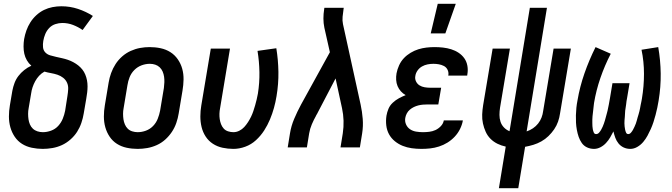

<svg xmlns="http://www.w3.org/2000/svg" viewBox="-20 -776 3540 1011"><path d="M205 8Q176 8 147.5 2Q119 -4 96 -18.5Q73 -33 57.5 -56Q42 -79 34.5 -106Q27 -133 27 -162.5Q27 -192 32 -221L45 -298Q49 -319 56.5 -339Q64 -359 77 -376Q90 -393 107.5 -407Q125 -421 145 -430Q131 -442 121.5 -458.5Q112 -475 108 -493Q104 -511 104 -531Q104 -551 107 -570Q111 -593 119 -615.5Q127 -638 140 -658.5Q153 -679 171.5 -696Q190 -713 211.5 -723.5Q233 -734 256.5 -738.5Q280 -743 303 -743Q349 -743 391 -729Q433 -715 469 -692L415 -618Q392 -634 365 -644.5Q338 -655 308 -655Q290 -655 271.5 -649Q253 -643 239.5 -629Q226 -615 218.5 -597Q211 -579 208 -561Q205 -544 206.5 -527.5Q208 -511 218.5 -500Q229 -489 244.5 -484.5Q260 -480 275.5 -476.5Q291 -473 307 -469.5Q323 -466 337.5 -461Q352 -456 366 -448.5Q380 -441 392 -431.5Q404 -422 413.5 -410Q423 -398 429 -383.5Q435 -369 438 -353.5Q441 -338 441 -321.5Q441 -305 439 -288.5Q437 -272 434 -255L421 -179Q417 -154 408.5 -129Q400 -104 386 -82Q372 -60 351 -41.5Q330 -23 306 -12Q282 -1 256 3.5Q230 8 205 8ZM206 -80Q227 -80 249 -88Q271 -96 286.5 -113Q302 -130 310.5 -151Q319 -172 323 -193L335 -270Q338 -288 339 -306.5Q340 -325 333 -340.5Q326 -356 312.5 -366.5Q299 -377 282.5 -382.5Q266 -388 248.5 -391Q231 -394 214 -399Q198 -390 186 -377Q174 -364 165.5 -348.5Q157 -333 151.5 -316.5Q146 -300 144 -284L131 -207Q128 -192 128 -177Q128 -162 130 -148Q132 -134 137.5 -121Q143 -108 153 -98.5Q163 -89 177 -84.5Q191 -80 206 -80Z M705 8Q675 8 647 2Q619 -4 596 -18.5Q573 -33 557.5 -56Q542 -79 534.5 -106Q527 -133 527 -162.5Q527 -192 532 -221L552 -341Q556 -366 565 -391Q574 -416 588.5 -438.5Q603 -461 623.5 -479Q644 -497 668.5 -508Q693 -519 718 -523.5Q743 -528 768 -528Q798 -528 826 -522Q854 -516 877 -501.5Q900 -487 916 -464Q932 -441 939.5 -414Q947 -387 946.5 -357.5Q946 -328 941 -299L921 -179Q917 -154 908.5 -129Q900 -104 885 -81.5Q870 -59 850 -41Q830 -23 805.5 -12Q781 -1 755.5 3.5Q730 8 705 8ZM705 -80Q727 -80 748.5 -88Q770 -96 786 -112.5Q802 -129 810.5 -150.5Q819 -172 823 -193L843 -313Q845 -328 845.5 -343Q846 -358 844 -372Q842 -386 836.5 -399Q831 -412 821 -421.5Q811 -431 797.5 -435.5Q784 -440 769 -440Q747 -440 725.5 -432Q704 -424 687.5 -407.5Q671 -391 662.5 -369.5Q654 -348 651 -327L631 -207Q628 -192 628 -177Q628 -162 630 -148Q632 -134 637.5 -121Q643 -108 652.5 -98.5Q662 -89 676 -84.5Q690 -80 705 -80Z M1209 8Q1180 8 1152 2Q1124 -4 1101 -19Q1078 -34 1063 -57Q1048 -80 1041.5 -107Q1035 -134 1035 -163Q1035 -192 1040 -221L1090 -520H1191L1139 -207Q1136 -192 1135.5 -177.5Q1135 -163 1137 -149Q1139 -135 1144 -122Q1149 -109 1158 -99Q1167 -89 1181 -84.5Q1195 -80 1209 -80Q1225 -80 1240 -87.5Q1255 -95 1266 -107Q1277 -119 1286 -133Q1295 -147 1302 -161.5Q1309 -176 1314 -191Q1319 -206 1323.5 -221.5Q1328 -237 1331.5 -252Q1335 -267 1338 -283Q1347 -340 1346 -396.5Q1345 -453 1336 -508L1435 -522Q1445 -461 1446 -397.5Q1447 -334 1436 -269Q1431 -238 1422.5 -207.5Q1414 -177 1401.5 -147Q1389 -117 1371 -89Q1353 -61 1328 -38Q1303 -15 1271.5 -3.5Q1240 8 1209 8Z M1495 0 1507 -74Q1513 -112 1529 -150Q1545 -188 1565 -225L1717 -501L1688 -630Q1683 -654 1683 -678.5Q1683 -703 1687 -728L1688 -735H1790L1789 -728Q1786 -708 1784 -688Q1782 -668 1786 -649L1879 -225Q1887 -188 1890 -150Q1893 -112 1887 -74L1875 0H1773L1785 -74Q1790 -107 1789 -140.5Q1788 -174 1781 -206L1747 -363L1653 -183Q1652 -180 1649.5 -176Q1647 -172 1645 -169V-168Q1632 -145 1622 -121.5Q1612 -98 1608 -74L1596 0Z M2199 8Q2173 8 2148 4.5Q2123 1 2100.5 -8Q2078 -17 2059 -32.5Q2040 -48 2028.5 -69Q2017 -90 2014 -115.5Q2011 -141 2015 -167Q2018 -185 2025.5 -203Q2033 -221 2048 -235Q2063 -249 2080.5 -258.5Q2098 -268 2116 -275Q2102 -283 2091 -295Q2080 -307 2073.5 -322.5Q2067 -338 2066 -355.5Q2065 -373 2068 -390Q2072 -411 2081.5 -432Q2091 -453 2106.5 -469.5Q2122 -486 2142 -498Q2162 -510 2183 -516.5Q2204 -523 2225.5 -525.5Q2247 -528 2268 -528Q2291 -528 2313 -525.5Q2335 -523 2356 -516.5Q2377 -510 2395 -498Q2413 -486 2425 -469Q2437 -452 2441 -430Q2445 -408 2441 -385L2440 -378H2340L2341 -381Q2343 -396 2336.5 -409Q2330 -422 2317.5 -428.5Q2305 -435 2290.5 -437.5Q2276 -440 2262 -440Q2247 -440 2231.5 -437Q2216 -434 2202 -426Q2188 -418 2178.5 -404.5Q2169 -391 2167 -376Q2164 -361 2170.5 -347.5Q2177 -334 2189 -326.5Q2201 -319 2216 -316.5Q2231 -314 2246 -314H2303L2288 -226H2231Q2219 -226 2207 -225Q2195 -224 2183 -221Q2171 -218 2159.5 -212.5Q2148 -207 2138 -198.5Q2128 -190 2122 -178.5Q2116 -167 2114 -155Q2111 -137 2118 -121Q2125 -105 2139 -95.5Q2153 -86 2171 -83Q2189 -80 2207 -80Q2223 -80 2240 -82Q2257 -84 2272.5 -91Q2288 -98 2301 -111.5Q2314 -125 2317 -142H2417V-140Q2413 -118 2402 -96Q2391 -74 2374 -56Q2357 -38 2336 -25Q2315 -12 2291.5 -4.5Q2268 3 2245 5.5Q2222 8 2199 8ZM2248 -600 2285 -756H2380L2325 -600Z M2607 215 2643 -4Q2620 -9 2599.5 -19Q2579 -29 2563 -45Q2547 -61 2537.5 -82Q2528 -103 2523 -126Q2518 -149 2519 -173Q2520 -197 2524 -222L2574 -520H2665L2613 -209Q2610 -190 2610 -171Q2610 -152 2615.5 -135Q2621 -118 2633.5 -105Q2646 -92 2663 -85L2770 -735H2860L2753 -84Q2771 -90 2786.5 -100.5Q2802 -111 2813.5 -125.5Q2825 -140 2831.5 -157Q2838 -174 2840 -191L2895 -520H2986L2929 -179Q2926 -157 2918.5 -135.5Q2911 -114 2898 -95Q2885 -76 2868 -59.5Q2851 -43 2830.5 -31.5Q2810 -20 2788.5 -13.5Q2767 -7 2745 -3L2709 215Z M3108 8Q3088 8 3071 0Q3054 -8 3043.5 -23Q3033 -38 3027 -55.5Q3021 -73 3017.5 -92Q3014 -111 3013 -130Q3012 -149 3012.5 -169Q3013 -189 3015 -208.5Q3017 -228 3021 -248Q3033 -319 3057.5 -389.5Q3082 -460 3116 -528L3196 -493Q3164 -431 3141.5 -365.5Q3119 -300 3108 -234Q3107 -226 3106 -217Q3105 -208 3104 -199Q3103 -190 3102 -181.5Q3101 -173 3100 -164Q3099 -155 3099 -146.5Q3099 -138 3099 -129Q3099 -120 3099.5 -111.5Q3100 -103 3101.5 -95Q3103 -87 3106.5 -78.5Q3110 -70 3119 -70Q3128 -70 3134.5 -77.5Q3141 -85 3145.5 -93Q3150 -101 3153.5 -109Q3157 -117 3160 -125.5Q3163 -134 3165.5 -142.5Q3168 -151 3170 -159Q3172 -167 3174.5 -175.5Q3177 -184 3179 -192.5Q3181 -201 3182.5 -209.5Q3184 -218 3186 -226.5Q3188 -235 3189 -243.5Q3190 -252 3192 -260L3205 -338H3295L3282 -260Q3280 -252 3279 -243.5Q3278 -235 3277 -226.5Q3276 -218 3274.5 -209.5Q3273 -201 3272 -193Q3271 -185 3271 -176.5Q3271 -168 3270 -159.5Q3269 -151 3268.5 -143Q3268 -135 3268 -126.5Q3268 -118 3269 -110Q3270 -102 3271.5 -94Q3273 -86 3276.5 -78Q3280 -70 3288 -70Q3296 -70 3302.5 -77.5Q3309 -85 3313 -92.5Q3317 -100 3321 -108.5Q3325 -117 3328 -125Q3331 -133 3333 -141Q3335 -149 3337.5 -157.5Q3340 -166 3342.5 -174Q3345 -182 3347 -190.5Q3349 -199 3350.5 -207Q3352 -215 3353.5 -223.5Q3355 -232 3357 -240Q3359 -248 3360 -256Q3371 -322 3371 -387Q3371 -452 3358 -514L3446 -528Q3458 -460 3459 -389Q3460 -318 3448 -246Q3445 -227 3441 -208.5Q3437 -190 3432 -171Q3427 -152 3421 -133.5Q3415 -115 3407 -97Q3399 -79 3389.5 -61.5Q3380 -44 3367 -28.5Q3354 -13 3336 -2.5Q3318 8 3299 8Q3280 8 3264 0.5Q3248 -7 3237 -20.5Q3226 -34 3220 -50.5Q3214 -67 3210 -84Q3202 -68 3193 -52.5Q3184 -37 3171 -23Q3158 -9 3141.5 -0.5Q3125 8 3108 8Z"/></svg>

Font: Iosevka Term Curly SmBd Obl
Style: Regular
Weight: 600
Italic angle: -9°
Designer: Belleve Invis
Foundry: Belleve Invis
Version: Version 32.3.0